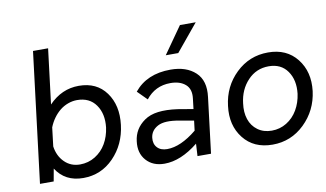

<svg xmlns="http://www.w3.org/2000/svg" viewBox="-76 -915 1851 1090"><g transform="rotate(-10 849.5 -370.0)"><path d="M388 -510Q491 -510 545 -435.5Q599 -361 585.5 -250Q572 -139 499.5 -64.5Q427 10 324 10Q219 10 167 -72L154 0H75L167 -750H254L215 -433Q289 -510 388 -510ZM319 -69Q367 -69 406.5 -93.5Q446 -118 469.5 -158.5Q493 -199 500 -250Q509 -328 472.5 -380Q436 -432 364 -432Q338 -432 312 -422.5Q286 -413 265 -396Q244 -379 227 -355.5Q210 -332 199 -304L186 -196Q194 -140 230 -104.5Q266 -69 319 -69Z M1105 -750 977 -595H905L1014 -750ZM917 -510Q1008 -510 1060 -461.5Q1112 -413 1100 -320L1061 0H983L987 -71Q886 10 792 10Q725 10 687 -33Q649 -76 658 -143Q662 -178 679 -206.5Q696 -235 727.5 -257Q759 -279 806 -285Q853 -291 918 -282L1007 -267L1014 -326Q1021 -380 989.5 -407.5Q958 -435 903 -435Q815 -435 761 -366L707 -420Q780 -510 917 -510ZM748 -147Q744 -112 764 -90.5Q784 -69 821 -69Q899 -69 992 -145L999 -202L919 -216Q834 -232 793.5 -210.5Q753 -189 748 -147Z M1415 10Q1307 10 1248 -65Q1189 -140 1203 -250Q1216 -361 1293.5 -435.5Q1371 -510 1479 -510Q1586 -510 1645 -435Q1704 -360 1691 -250Q1677 -140 1599.5 -65Q1522 10 1415 10ZM1424 -69Q1471 -69 1510 -93Q1549 -117 1573 -158Q1597 -199 1604 -250Q1613 -328 1576.5 -380Q1540 -432 1469 -432Q1397 -432 1348 -380Q1299 -328 1290 -250Q1283 -199 1296.5 -158.5Q1310 -118 1343.5 -93.5Q1377 -69 1424 -69Z"/></g></svg>

Font: Orkney
Style: Italic
Weight: 400
Italic angle: -7°
Designer: Samuel Oakes and Alfredo Marco Pradil
Foundry: Alfredo Marco Pradil
Version: 1.0; ttfautohint (v1.5)